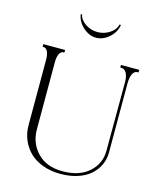

<svg xmlns="http://www.w3.org/2000/svg" viewBox="-125 -940 845 1031"><g transform="rotate(15 297.0 -424.5)"><path d="M194.3 -851.6 202.1 -852.5Q206.5 -824.2 237.3 -803.2Q268.1 -782.2 305.7 -782.2Q342.8 -782.2 373.8 -803Q404.8 -823.7 410.2 -852.5L418 -851.6Q411.6 -810.5 378.2 -780.8Q344.7 -751 305.7 -751Q267.6 -751 234.1 -780.8Q200.7 -810.5 194.3 -851.6ZM575.2 -644.5V-629.9H569.3Q552.2 -629.9 542.7 -610.4Q533.2 -590.8 533.2 -556.6V-173.8Q533.2 -137.2 518.6 -105Q503.9 -72.8 476.3 -48.1Q448.7 -23.4 406 -9.3Q363.3 4.9 310.5 4.9Q255.9 4.9 211.2 -11.7Q166.5 -28.3 137.7 -57.1Q108.9 -85.9 93.5 -123.3Q78.1 -160.6 78.1 -203.1V-566.4Q78.1 -596.2 69.8 -613Q61.5 -629.9 46.9 -629.9H42V-644.5H78.1H102.5H127H163.1V-629.9H158.2Q143.6 -629.9 135.3 -613Q127 -596.2 127 -566.4V-193.4Q127 -116.7 177.7 -64.2Q228.5 -11.7 317.4 -11.7Q411.1 -11.7 464.4 -59.8Q517.6 -107.9 517.6 -178.7L518.6 -564.9Q517.6 -595.7 507.3 -612.8Q497.1 -629.9 480.5 -629.9H473.6V-644.5H518.6H525.4H533.2Z"/></g></svg>

Font: Elaris
Style: Regular
Weight: 500
Version: Version 1.0